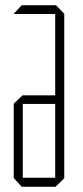

<svg xmlns="http://www.w3.org/2000/svg" viewBox="-20 -721 320 741"><path d="M33 -667V-668L64 -701H196L228 -668V-667ZM64 0 33 -34V-35H193V0ZM33 -35V-321L67 -353H68V-35ZM68 -320V-353H193V-320ZM193 0V-667H228V-33L194 0Z"/></svg>

Font: Foldit ExtraLight
Style: Regular
Weight: 250
Version: Version 1.003